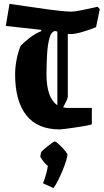

<svg xmlns="http://www.w3.org/2000/svg" viewBox="-20 -657 535 991"><path d="M495 -610 476 -517Q445 -504 406.5 -492.5Q368 -481 343 -481Q336 -481 330 -482V-158Q330 -152 323 -136.5Q316 -121 306 -103Q317 -100 330 -100H454V-15Q436 -10 410 -5.5Q384 -1 358.5 2.5Q333 6 314 8.5Q295 11 289 11Q173 11 115.5 -62.5Q58 -136 58 -273Q58 -310 65.5 -349Q73 -388 86 -419Q101 -437 131.5 -460.5Q162 -484 194 -497L192 -503L10 -523L29 -637Q100 -627 164.5 -617.5Q229 -608 276.5 -602.5Q324 -597 344 -597Q366 -597 402 -604.5Q438 -612 484 -622ZM220 -272Q220 -213 234 -173Q248 -133 276 -114V-494Q270 -496 265 -497Q245 -495 235.5 -461Q226 -427 223 -376.5Q220 -326 220 -272ZM256 314 202 289Q212 264 218.5 239.5Q225 215 227 199Q221 196 211.5 185Q202 174 195 163.5Q188 153 188 150L192 129Q193 126 202.5 117.5Q212 109 225 98.5Q238 88 249 80.5Q260 73 263 73Q267 73 277.5 82Q288 91 299.5 103Q311 115 319.5 126Q328 137 328 142Q328 150 321.5 172Q315 194 304 220.5Q293 247 280.5 272.5Q268 298 256 314Z"/></svg>

Font: Grenze Gotisch ExtraBold
Style: Regular
Weight: 800
Designer: Renata Polastri
Foundry: Omnibus-Type
Version: Version 1.001